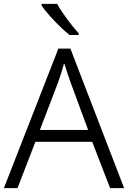

<svg xmlns="http://www.w3.org/2000/svg" viewBox="-20 -967 658 987"><path d="M274 -947H194V-938C221 -898 289 -825 338 -787H384V-797C348 -835 298 -902 274 -947ZM546 0H618L342 -717H280L0 0H70L162 -238H454ZM343 -543 433 -299H185L278 -542C287 -567 300 -606 310 -643C319 -614 336 -561 343 -543Z"/></svg>

Font: Noto Kufi Arabic Light
Style: Regular
Weight: 300
Designer: Monotype Design Team, David Williams, Khaled Hosny
Foundry: Google LLC
Version: Version 2.109